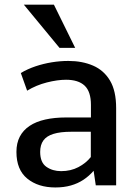

<svg xmlns="http://www.w3.org/2000/svg" viewBox="-20 -804 592 833"><path d="M220.2 9.3Q145.5 9.3 98.4 -29.1Q51.3 -67.4 51.3 -145Q51.3 -183.1 65.9 -211.2Q80.6 -239.3 108.4 -257.8Q136.2 -276.4 176.3 -285.4Q216.3 -294.4 267.1 -294.4H374.5V-349.1Q374.5 -406.7 347.2 -432.4Q319.8 -458 266.6 -458Q229.5 -458 183.3 -446.3Q137.2 -434.6 97.7 -410.6L70.3 -487.3Q100.1 -504.9 134.3 -516.4Q168.5 -527.8 204.6 -533.7Q240.7 -539.6 276.4 -539.6Q336.9 -539.6 383.8 -519.3Q430.7 -499 457.3 -454.3Q483.9 -409.7 483.9 -335V0H395.5L386.2 -63Q366.2 -40 341.8 -23.9Q317.4 -7.8 287.4 0.7Q257.3 9.3 220.2 9.3ZM245.1 -61.5Q287.1 -61.5 320.1 -78.9Q353 -96.2 374 -122.6V-232.4H289.6Q241.7 -232.4 211.9 -223.1Q182.1 -213.9 168.2 -194.6Q154.3 -175.3 154.3 -145Q154.3 -99.1 181.2 -80.3Q208 -61.5 245.1 -61.5ZM238.3 -596.2 83.5 -783.7H213.9L306.2 -596.2Z"/></svg>

Font: Comme Medium
Style: Regular
Weight: 500
Version: Version 1.000;gftools[0.9.27]